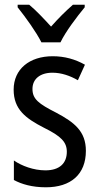

<svg xmlns="http://www.w3.org/2000/svg" viewBox="-20 -786 421 816"><path d="M156 -606H237C259 -652 307 -715 340 -755V-766H290C255 -735 231 -711 197 -673C166 -707 132 -743 104 -766H55V-755C90 -711 134 -650 156 -606ZM345 -145C345 -228 296 -266 219 -307C144 -345 118 -365 118 -408C118 -450 150 -477 203 -477C241 -477 278 -464 311 -445L341 -511C300 -534 255 -547 204 -547C105 -547 38 -492 38 -405C38 -321 89 -283 167 -243C240 -207 264 -182 264 -141C264 -92 233 -62 173 -62C123 -62 72 -81 39 -104V-21C72 -3 117 10 175 10C281 10 345 -45 345 -145Z"/></svg>

Font: Noto Sans Condensed
Style: Regular
Weight: 400
Width: 3
Designer: Monotype Design Team
Foundry: Monotype Imaging Inc.
Version: Version 2.013